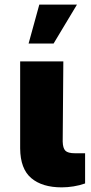

<svg xmlns="http://www.w3.org/2000/svg" viewBox="-20 -814 398 840"><path d="M68.2 -545.5H257.1L254.3 -194.6Q255 -165.8 266 -154.7Q277 -143.5 308.2 -143.5H352.3V-11.4Q328.5 -2.8 301.8 1.4Q275.2 5.7 250 5.7Q164.4 5.7 116.7 -34.8Q68.9 -75.3 68.2 -164.8ZM105.1 -623.6 152 -794H316.8L214.5 -623.6Z"/></svg>

Font: Inter UI Black
Style: Regular
Weight: 900
Designer: Rasmus Andersson
Foundry: rsms
Version: 3.2;8d6f07862